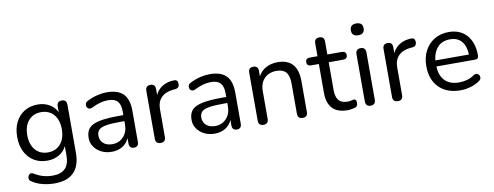

<svg xmlns="http://www.w3.org/2000/svg" viewBox="-70 -1073 4198 1630"><g transform="rotate(-10 2029.0 -257.5)"><path d="M281 -80Q349 -80 389.5 -127Q430 -174 430 -254Q430 -334 389.5 -380.5Q349 -427 281 -427Q213 -427 172.5 -380.5Q132 -334 132 -254Q132 -174 172.5 -127Q213 -80 281 -80ZM292 189Q238 189 188.5 176.5Q139 164 100 138Q84 130 80.5 116.5Q77 103 82 90.5Q87 78 98.5 72Q110 66 124 73Q168 100 206.5 110.5Q245 121 287 121Q430 121 430 -25V-108Q409 -63 364.5 -37.5Q320 -12 264 -12Q197 -12 148 -42.5Q99 -73 72 -127.5Q45 -182 45 -254Q45 -327 72 -381Q99 -435 148 -465.5Q197 -496 264 -496Q320 -496 364 -470.5Q408 -445 429 -400V-450Q429 -494 471 -494Q513 -494 513 -450V-36Q513 76 457 132.5Q401 189 292 189Z M816 9Q766 9 726.5 -11Q687 -31 664 -64.5Q641 -98 641 -140Q641 -194 668 -224.5Q695 -255 759 -268Q823 -281 932 -281H965V-313Q965 -373 939.5 -400.5Q914 -428 858 -428Q790 -428 716 -389Q698 -381 685.5 -387Q673 -393 668.5 -406Q664 -419 669 -432.5Q674 -446 690 -453Q733 -475 776.5 -485.5Q820 -496 860 -496Q955 -496 1001 -449.5Q1047 -403 1047 -305V-37Q1047 7 1007 7Q966 7 966 -37V-82Q947 -39 908 -15Q869 9 816 9ZM965 -229H934Q854 -229 808.5 -221.5Q763 -214 744.5 -195.5Q726 -177 726 -145Q726 -105 754 -79.5Q782 -54 831 -54Q890 -54 927.5 -95Q965 -136 965 -198Z M1237 7Q1193 7 1193 -37V-450Q1193 -494 1236 -494Q1277 -494 1277 -450V-399Q1298 -445 1340.5 -470.5Q1383 -496 1439 -497Q1454 -498 1463 -490Q1472 -482 1473 -462Q1473 -444 1464.5 -433.5Q1456 -423 1435 -421L1419 -420Q1352 -413 1316 -376.5Q1280 -340 1280 -276V-37Q1280 7 1237 7Z M1703 9Q1653 9 1613.5 -11Q1574 -31 1551 -64.5Q1528 -98 1528 -140Q1528 -194 1555 -224.5Q1582 -255 1646 -268Q1710 -281 1819 -281H1852V-313Q1852 -373 1826.5 -400.5Q1801 -428 1745 -428Q1677 -428 1603 -389Q1585 -381 1572.5 -387Q1560 -393 1555.5 -406Q1551 -419 1556 -432.5Q1561 -446 1577 -453Q1620 -475 1663.5 -485.5Q1707 -496 1747 -496Q1842 -496 1888 -449.5Q1934 -403 1934 -305V-37Q1934 7 1894 7Q1853 7 1853 -37V-82Q1834 -39 1795 -15Q1756 9 1703 9ZM1852 -229H1821Q1741 -229 1695.5 -221.5Q1650 -214 1631.5 -195.5Q1613 -177 1613 -145Q1613 -105 1641 -79.5Q1669 -54 1718 -54Q1777 -54 1814.5 -95Q1852 -136 1852 -198Z M2123 7Q2080 7 2080 -37V-450Q2080 -494 2123 -494Q2164 -494 2164 -450V-404Q2188 -449 2232 -472.5Q2276 -496 2331 -496Q2504 -496 2504 -303V-37Q2504 7 2461 7Q2418 7 2418 -37V-298Q2418 -364 2392 -394.5Q2366 -425 2310 -425Q2244 -425 2205 -384.5Q2166 -344 2166 -276V-37Q2166 7 2123 7Z M2849 9Q2761 9 2718 -37Q2675 -83 2675 -169V-420H2609Q2572 -420 2572 -454Q2572 -487 2609 -487H2675V-598Q2675 -642 2718 -642Q2760 -642 2760 -598V-487H2884Q2921 -487 2921 -454Q2921 -420 2884 -420H2760V-177Q2760 -122 2783.5 -92.5Q2807 -63 2861 -63Q2879 -63 2892.5 -67Q2906 -71 2916 -71Q2925 -72 2931 -65Q2937 -58 2937 -40Q2937 -27 2932.5 -17Q2928 -7 2916 -2Q2904 2 2884 5.5Q2864 9 2849 9Z M3047 5Q3004 5 3004 -41V-445Q3004 -491 3047 -491Q3090 -491 3090 -445V-41Q3090 5 3047 5ZM3047 -602Q2992 -602 2992 -653Q2992 -704 3047 -704Q3102 -704 3102 -653Q3102 -602 3047 -602Z M3282 7Q3238 7 3238 -37V-450Q3238 -494 3281 -494Q3322 -494 3322 -450V-399Q3343 -445 3385.5 -470.5Q3428 -496 3484 -497Q3499 -498 3508 -490Q3517 -482 3518 -462Q3518 -444 3509.5 -433.5Q3501 -423 3480 -421L3464 -420Q3397 -413 3361 -376.5Q3325 -340 3325 -276V-37Q3325 7 3282 7Z M3822 9Q3705 9 3637.5 -58.5Q3570 -126 3570 -242Q3570 -318 3600 -375Q3630 -432 3683.5 -464Q3737 -496 3806 -496Q3905 -496 3961.5 -432Q4018 -368 4018 -256Q4018 -226 3988 -226H3654Q3658 -144 3701 -101.5Q3744 -59 3822 -59Q3856 -59 3889.5 -68Q3923 -77 3954 -99Q3976 -111 3990.5 -100.5Q4005 -90 4005.5 -71Q4006 -52 3985 -39Q3953 -17 3909.5 -4Q3866 9 3822 9ZM3654 -278H3944Q3941 -351 3906.5 -392Q3872 -433 3807 -433Q3739 -433 3700 -390.5Q3661 -348 3654 -278Z"/></g></svg>

Font: Chiron GoRound TC N
Style: Regular
Weight: 350
Designer: Ryoko NISHIZUKA 西塚涼子 (kana, bopomofo & ideographs); Paul D. Hunt (Latin, Greek & Cyrillic); Sandoll Communications 산돌커뮤니
Foundry: Adobe
Version: Version 1.000;hotconv 1.1.1;makeotfexe 2.6.0